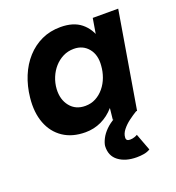

<svg xmlns="http://www.w3.org/2000/svg" viewBox="-131 -618 860 936"><g transform="rotate(-20 298.5 -150.0)"><path d="M372 0 382 -93 450 -500H582L498 0ZM227 12Q159 12 112 -19.5Q65 -51 43.5 -107.5Q22 -164 30 -239Q36 -297 56.5 -347Q77 -397 110.5 -434Q144 -471 188 -491.5Q232 -512 286 -512Q353 -512 392.5 -480Q432 -448 447.5 -392.5Q463 -337 454 -263Q448 -196 428.5 -145Q409 -94 378.5 -59Q348 -24 309.5 -6Q271 12 227 12ZM270 -109Q300 -109 324.5 -122Q349 -135 367.5 -157.5Q386 -180 396.5 -208.5Q407 -237 409 -267Q414 -322 386 -356Q358 -390 311 -390Q280 -390 254.5 -377Q229 -364 210 -342.5Q191 -321 179.5 -293Q168 -265 166 -234Q163 -180 191.5 -144.5Q220 -109 270 -109ZM420 212Q362 212 326 185Q290 158 293 107Q295 91 305.5 70.5Q316 50 335.5 30.5Q355 11 384 -5L493 0Q473 12 451.5 28Q430 44 415 63Q400 82 399 101Q397 120 418 120Q431 120 442 116Q453 112 457 109L490 197Q475 206 457 209Q439 212 420 212Z"/></g></svg>

Font: Figtree Light
Style: Bold Italic
Weight: 700
Italic angle: -9.5°
Version: Version 2.000